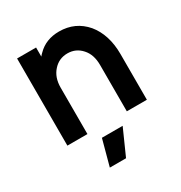

<svg xmlns="http://www.w3.org/2000/svg" viewBox="-167 -633 901 954"><g transform="rotate(-30 283.0 -156.0)"><path d="M188 200H281L347 52H228ZM516 0V-262Q516 -318 501.5 -363.5Q487 -409 459 -443Q400 -512 307 -512Q231 -512 183 -463Q180 -460 176 -456Q172 -452 169 -448V-500H60V0H175V-266Q175 -325 208 -361Q240 -397 289 -397Q337 -397 369 -361Q401 -326 401 -266V0Z"/></g></svg>

Font: Unageo
Style: SemiBold
Weight: 600
Designer: Richard Sepsi
Foundry: Richard Sepsi
Version: Version 2.000